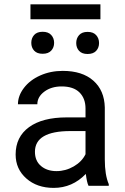

<svg xmlns="http://www.w3.org/2000/svg" viewBox="-20 -870 584 899"><path d="M394.5 0Q386.7 -15.6 381.8 -55.7Q318.8 9.8 231.4 9.8Q153.3 9.8 103.3 -34.4Q53.2 -78.6 53.2 -146.5Q53.2 -229 116 -274.7Q178.7 -320.3 292.5 -320.3H380.4V-361.8Q380.4 -409.2 352.1 -437.3Q323.7 -465.3 268.6 -465.3Q220.2 -465.3 187.5 -440.9Q154.8 -416.5 154.8 -381.8H64Q64 -421.4 92 -458.3Q120.1 -495.1 168.2 -516.6Q216.3 -538.1 273.9 -538.1Q365.2 -538.1 417 -492.4Q468.8 -446.8 470.7 -366.7V-123.5Q470.7 -50.8 489.3 -7.8V0ZM244.6 -68.8Q287.1 -68.8 325.2 -90.8Q363.3 -112.8 380.4 -147.9V-256.3H309.6Q143.6 -256.3 143.6 -159.2Q143.6 -116.7 171.9 -92.8Q200.2 -68.8 244.6 -68.8ZM126.5 -669.4Q126.5 -691.4 139.9 -706.3Q153.3 -721.2 179.7 -721.2Q206.1 -721.2 219.7 -706.3Q233.4 -691.4 233.4 -669.4Q233.4 -647.5 219.7 -632.8Q206.1 -618.2 179.7 -618.2Q153.3 -618.2 139.9 -632.8Q126.5 -647.5 126.5 -669.4ZM336.9 -668.5Q336.9 -690.4 350.3 -705.6Q363.8 -720.7 390.1 -720.7Q416.5 -720.7 430.2 -705.6Q443.8 -690.4 443.8 -668.5Q443.8 -646.5 430.2 -631.8Q416.5 -617.2 390.1 -617.2Q363.8 -617.2 350.3 -631.8Q336.9 -646.5 336.9 -668.5ZM450.2 -779.8H122.6V-849.6H450.2Z"/></svg>

Font: Roboto
Style: Regular
Weight: 400
Designer: Google
Version: Version 2.001047; 2015